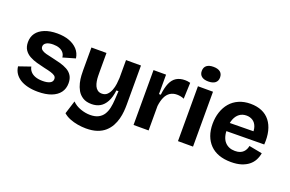

<svg xmlns="http://www.w3.org/2000/svg" viewBox="-110 -1143 2608 1726"><g transform="rotate(20 1194.0 -280.5)"><path d="M274 14Q221 14 177.5 3.5Q134 -7 103 -26.5Q72 -46 53 -74.5Q34 -103 30 -140L143 -179Q147 -154 164 -134Q181 -114 210.5 -103Q240 -92 282 -92Q326 -92 351 -105Q376 -118 376 -144Q376 -163 362.5 -173.5Q349 -184 323 -192Q297 -200 258 -208Q219 -217 180.5 -227.5Q142 -238 109.5 -256Q77 -274 58 -303Q39 -332 39 -376Q39 -426 65 -462Q91 -498 141.5 -518.5Q192 -539 262 -539Q327 -539 376 -521Q425 -503 456.5 -469Q488 -435 495 -385L377 -351Q375 -377 360 -395.5Q345 -414 320 -423.5Q295 -433 261 -433Q219 -433 196 -419Q173 -405 173 -382Q173 -363 188 -351Q203 -339 230.5 -331.5Q258 -324 297 -316Q335 -308 373 -297.5Q411 -287 442 -270Q473 -253 491 -224.5Q509 -196 509 -152Q509 -100 481.5 -63Q454 -26 401.5 -6Q349 14 274 14Z M793 176Q755 176 714 169Q673 162 637 147.5Q601 133 575 110L615 -17Q648 16 695 32.5Q742 49 787 49Q835 49 866 32.5Q897 16 914.5 -12Q932 -40 940 -77Q948 -114 950 -155L955 -239H935Q927 -172 904 -129.5Q881 -87 846.5 -67Q812 -47 766 -47Q714 -47 681 -68Q648 -89 630 -121Q612 -153 603.5 -189Q595 -225 593.5 -257Q592 -289 592 -307V-525H736V-348Q736 -329 736.5 -304.5Q737 -280 741 -256Q745 -232 754 -212Q763 -192 779.5 -179.5Q796 -167 821 -167Q852 -167 871.5 -186Q891 -205 902.5 -234.5Q914 -264 918 -296.5Q922 -329 923 -354V-525H1066V-149Q1066 -120 1063 -85Q1060 -50 1050.5 -13.5Q1041 23 1022.5 57Q1004 91 974 118Q944 145 899.5 160.5Q855 176 793 176Z M1186 0V-258V-525H1306V-339H1323Q1331 -409 1350 -452.5Q1369 -496 1402.5 -516.5Q1436 -537 1485 -537Q1496 -537 1508 -535.5Q1520 -534 1535 -530L1529 -376Q1512 -384 1494 -387Q1476 -390 1461 -390Q1423 -390 1395.5 -372Q1368 -354 1352 -319Q1336 -284 1330 -234V0Z M1611 0V-525H1755V0ZM1683 -597Q1641 -597 1618.5 -615Q1596 -633 1596 -666Q1596 -701 1618.5 -719Q1641 -737 1683 -737Q1726 -737 1748.5 -719Q1771 -701 1771 -666Q1771 -633 1748.5 -615Q1726 -597 1683 -597Z M2122 14Q2055 14 2004.5 -4.5Q1954 -23 1920 -58Q1886 -93 1868 -142Q1850 -191 1850 -253Q1850 -314 1867.5 -366.5Q1885 -419 1918 -457.5Q1951 -496 2000 -517.5Q2049 -539 2111 -539Q2172 -539 2219 -519Q2266 -499 2297 -459.5Q2328 -420 2341.5 -364Q2355 -308 2350 -237L1943 -233V-312L2262 -316L2217 -275Q2223 -326 2210.5 -360Q2198 -394 2172 -410.5Q2146 -427 2113 -427Q2074 -427 2046 -406.5Q2018 -386 2003 -348Q1988 -310 1988 -256Q1988 -172 2024 -132Q2060 -92 2121 -92Q2150 -92 2169 -99.5Q2188 -107 2200.5 -119.5Q2213 -132 2220 -147.5Q2227 -163 2230 -179L2356 -155Q2350 -119 2333.5 -88Q2317 -57 2288.5 -34.5Q2260 -12 2219 1Q2178 14 2122 14Z"/></g></svg>

Font: Bricolage Grotesque 18pt
Style: Bold
Weight: 700
Designer: Mathieu Triay
Foundry: Atelier Triay
Version: Version 1.000;gftools[0.9.30]